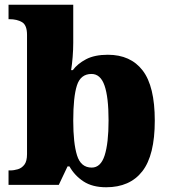

<svg xmlns="http://www.w3.org/2000/svg" viewBox="-20 -780 715 810"><path d="M428 10Q370 10 332.5 -14.5Q295 -39 273 -78H265L228 0H16V-61H22Q39 -61 55.5 -66Q72 -71 83 -85.5Q94 -100 94 -130V-633Q94 -674 73 -686.5Q52 -699 20 -699H16V-760H289V-599Q289 -571 286.5 -539.5Q284 -508 280 -484H287Q307 -511 343 -530Q379 -549 435 -549Q531 -549 582 -482.5Q633 -416 633 -271Q633 -125 580.5 -57.5Q528 10 428 10ZM367 -73Q405 -73 421.5 -124.5Q438 -176 438 -272Q438 -370 421 -419Q404 -468 366 -468Q320 -468 304.5 -419.5Q289 -371 289 -271Q289 -176 305 -124.5Q321 -73 367 -73Z"/></svg>

Font: Noto Serif Sinhala Black
Style: Regular
Weight: 900
Designer: Jelle Bosma - Monotype Design Team
Foundry: Monotype Imaging Inc.
Version: Version 2.007; ttfautohint (v1.8.4.7-5d5b)